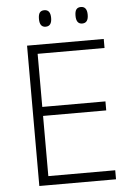

<svg xmlns="http://www.w3.org/2000/svg" viewBox="-59 -929 670 973"><g transform="rotate(-5 276.0 -442.5)"><path d="M491.2 0H101.1V-713.9H491.2V-668H150.9V-397.9H472.2V-352.1H150.9V-45.9H491.2ZM172.9 -843.3Q172.9 -865.7 180.4 -875.5Q188 -885.3 203.6 -885.3Q234.9 -885.3 234.9 -843.3Q234.9 -801.3 203.6 -801.3Q172.9 -801.3 172.9 -843.3ZM358.9 -843.3Q358.9 -865.7 366.5 -875.5Q374 -885.3 389.6 -885.3Q420.9 -885.3 420.9 -843.3Q420.9 -801.3 389.6 -801.3Q358.9 -801.3 358.9 -843.3Z"/></g></svg>

Font: TypoPRO Open Sans
Style: Regular
Weight: 300
Foundry: Ascender Corporation
Version: Version 1.10